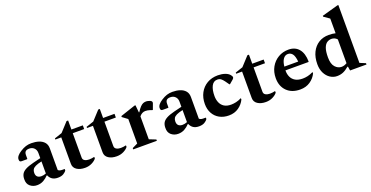

<svg xmlns="http://www.w3.org/2000/svg" viewBox="-29 -1469 4247 2198"><g transform="rotate(-20 2094.0 -370.0)"><path d="M151 9Q102 9 67 -20.5Q32 -50 34 -106Q34 -142 48 -167.5Q62 -193 97 -212Q132 -231 195 -247L289 -270V-332Q289 -370 266 -393Q243 -416 207 -416Q175 -416 161 -402Q147 -388 147 -360V-314L143 -310H77Q62 -310 56 -317Q50 -324 50 -341Q50 -363 67.5 -384Q85 -405 114 -423Q150 -446 181.5 -456Q213 -466 250 -466Q299 -466 340 -453Q381 -440 405.5 -411.5Q430 -383 430 -338V-74Q446 -58 478 -58H507L510 -55V-41Q499 -22 472.5 -6Q446 10 404 10Q362 10 335.5 -7.5Q309 -25 295 -58H289Q264 -30 229 -10.5Q194 9 151 9ZM166 -134Q166 -102 183.5 -86.5Q201 -71 232 -71Q259 -71 289 -83V-230Q239 -219 212.5 -206Q186 -193 176 -176Q166 -159 166 -134Z M735 10Q674 10 635 -16Q596 -42 596 -89V-411H524V-425L616 -456L717 -566H736V-456H875V-411H736V-114Q736 -88 758 -76Q780 -64 810 -64Q829 -64 843.5 -66.5Q858 -69 872 -72L875 -70V-53Q858 -29 820 -9.5Q782 10 735 10Z M1121 10Q1060 10 1021 -16Q982 -42 982 -89V-411H910V-425L1002 -456L1103 -566H1122V-456H1261V-411H1122V-114Q1122 -88 1144 -76Q1166 -64 1196 -64Q1215 -64 1229.5 -66.5Q1244 -69 1258 -72L1261 -70V-53Q1244 -29 1206 -9.5Q1168 10 1121 10Z M1323 0V-16L1389 -48V-346L1326 -393V-405L1508 -466H1520L1529 -376H1534Q1558 -414 1577 -433.5Q1596 -453 1613 -459.5Q1630 -466 1650 -466Q1658 -466 1668.5 -463.5Q1679 -461 1687 -458Q1717 -449 1717 -430Q1717 -421 1713 -413L1689 -348H1682L1656 -357Q1630 -366 1603 -366Q1561 -366 1530 -327V-48L1611 -16V0Z M1870 9Q1821 9 1786 -20.5Q1751 -50 1753 -106Q1753 -142 1767 -167.5Q1781 -193 1816 -212Q1851 -231 1914 -247L2008 -270V-332Q2008 -370 1985 -393Q1962 -416 1926 -416Q1894 -416 1880 -402Q1866 -388 1866 -360V-314L1862 -310H1796Q1781 -310 1775 -317Q1769 -324 1769 -341Q1769 -363 1786.5 -384Q1804 -405 1833 -423Q1869 -446 1900.5 -456Q1932 -466 1969 -466Q2018 -466 2059 -453Q2100 -440 2124.5 -411.5Q2149 -383 2149 -338V-74Q2165 -58 2197 -58H2226L2229 -55V-41Q2218 -22 2191.5 -6Q2165 10 2123 10Q2081 10 2054.5 -7.5Q2028 -25 2014 -58H2008Q1983 -30 1948 -10.5Q1913 9 1870 9ZM1885 -134Q1885 -102 1902.5 -86.5Q1920 -71 1951 -71Q1978 -71 2008 -83V-230Q1958 -219 1931.5 -206Q1905 -193 1895 -176Q1885 -159 1885 -134Z M2487 10Q2423 10 2374 -17Q2325 -44 2298 -93Q2271 -142 2271 -207Q2271 -283 2302.5 -341.5Q2334 -400 2390.5 -433Q2447 -466 2522 -466Q2569 -466 2607 -453Q2645 -440 2664 -417Q2680 -398 2680 -387Q2680 -375 2667 -363L2620 -323H2613L2578 -372Q2561 -395 2544 -408.5Q2527 -422 2499 -422Q2453 -422 2429.5 -376.5Q2406 -331 2406 -255Q2406 -212 2421 -176Q2436 -140 2468.5 -119Q2501 -98 2553 -98Q2581 -98 2613 -105Q2645 -112 2679 -129H2682V-113Q2657 -60 2606.5 -25Q2556 10 2487 10Z M2938 10Q2877 10 2838 -16Q2799 -42 2799 -89V-411H2727V-425L2819 -456L2920 -566H2939V-456H3078V-411H2939V-114Q2939 -88 2961 -76Q2983 -64 3013 -64Q3032 -64 3046.5 -66.5Q3061 -69 3075 -72L3078 -70V-53Q3061 -29 3023 -9.5Q2985 10 2938 10Z M3357 10Q3254 10 3194.5 -49.5Q3135 -109 3135 -207Q3135 -283 3168 -341.5Q3201 -400 3257 -433Q3313 -466 3382 -466Q3463 -466 3508 -412Q3553 -358 3554 -259L3550 -254H3270V-249Q3270 -207 3286 -172.5Q3302 -138 3336.5 -118Q3371 -98 3426 -98Q3455 -98 3486.5 -105Q3518 -112 3552 -129H3555V-113Q3530 -60 3478.5 -25Q3427 10 3357 10ZM3359 -421Q3324 -421 3301.5 -389Q3279 -357 3273 -299H3442Q3435 -368 3413.5 -394.5Q3392 -421 3359 -421Z M3805 10Q3761 10 3722.5 -15Q3684 -40 3660.5 -86Q3637 -132 3637 -195Q3637 -278 3667 -339Q3697 -400 3750 -433Q3803 -466 3872 -466Q3920 -466 3955 -457V-636L3886 -684V-695L4083 -750H4095V-45L4165 -16V0H3965L3957 -50H3950Q3913 -18 3879 -4Q3845 10 3805 10ZM3778 -226Q3778 -146 3812 -109Q3846 -72 3888 -72Q3906 -72 3921.5 -77Q3937 -82 3955 -92V-382Q3942 -397 3925 -405Q3908 -413 3887 -413Q3858 -413 3833 -397Q3808 -381 3793 -340.5Q3778 -300 3778 -226Z"/></g></svg>

Font: Spectral
Style: Bold
Weight: 700
Designer: Jean-Baptiste Levee
Foundry: Production Type
Version: Version 2.001